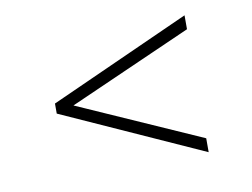

<svg xmlns="http://www.w3.org/2000/svg" viewBox="-50 -625 642 489"><g transform="rotate(-10 271.0 -380.0)"><path d="M453.5 -203 89.5 -367V-393L453.5 -557V-521L121.5 -374V-386L453.5 -239Z"/></g></svg>

Font: Encode Sans SC SemiExpanded Thin
Style: Regular
Weight: 250
Width: 6
Designer: Multiple Designers
Foundry: Impallari Type
Version: Version 3.002